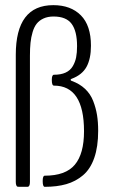

<svg xmlns="http://www.w3.org/2000/svg" viewBox="-20 -722 436 742"><path d="M85.9 0H54.2Q49.3 0 47.1 -0.7Q44.9 -1.5 43 -5.9Q41 -10.3 41 -19V-510.3Q41 -702.1 186 -702.1Q253.4 -702.1 292.5 -662.8Q331.5 -623.5 331.5 -545.4Q331.5 -495.1 314.5 -463.9Q297.4 -432.6 256.8 -417.5Q254.4 -416.5 253.4 -415Q252.4 -413.6 253.4 -411.9Q254.4 -410.2 257.3 -409.2Q287.6 -398.4 308.6 -378.7Q329.6 -358.9 340.1 -331.8Q350.6 -304.7 355 -277.3Q359.4 -250 359.4 -216.8Q359.4 -154.8 344.2 -111.6Q329.1 -68.4 300.5 -44.4Q272 -20.5 236.1 -10.3Q200.2 0 152.8 0Q145 0 145 -22.5Q145 -43 152.8 -43Q233.4 -43 269 -85.2Q304.7 -127.4 304.7 -214.8Q304.7 -391.1 188.5 -391.1Q180.2 -391.1 180.2 -413.1Q180.2 -433.1 188.5 -433.1Q215.3 -433.1 233.4 -441.4Q251.5 -449.7 261 -465.8Q270.5 -481.9 274.2 -500.2Q277.8 -518.6 277.8 -543.5Q277.8 -601.6 256.8 -629.9Q235.8 -658.2 187 -658.2Q164.6 -658.2 148.2 -650.6Q131.8 -643.1 121.8 -630.4Q111.8 -617.7 106 -597.9Q100.1 -578.1 97.9 -556.6Q95.7 -535.2 95.7 -506.8V-18.6Q95.7 0 85.9 0Z"/></svg>

Font: BenchNine Light
Style: Regular
Weight: 300
Version: Version 1 ; ttfautohint (v0.92.18-e454-dirty) -l 8 -r 50 -G 